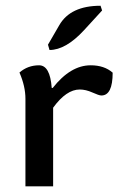

<svg xmlns="http://www.w3.org/2000/svg" viewBox="-20 -654 432 674"><path d="M166.5 0H69.3V-307.1Q69.3 -351.1 48.3 -399.4Q77.6 -424.8 117.2 -424.8Q155.8 -424.8 161.6 -345.2H165Q227.5 -424.8 298.3 -424.8Q346.2 -424.8 375.5 -398.9Q375.5 -318.8 335.9 -318.8Q327.6 -318.8 304.4 -329.3Q281.2 -339.8 259.8 -339.8Q212.9 -339.8 166.5 -275.9ZM153.8 -478.5 148.4 -497.1 188 -565.4Q227.1 -633.8 333 -633.8L338.4 -617.2L274.9 -547.9Q210.9 -478.5 153.8 -478.5Z"/></svg>

Font: Bainsley
Style: Regular
Weight: 400
Designer: Paul James MIller
Foundry: High-Logic / Made with FontCreator
Version: Version 1.411;March 28, 2021;FontCreator 13.0.0.2683 64-bit